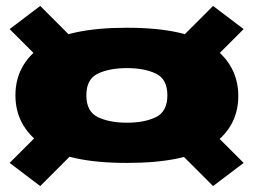

<svg xmlns="http://www.w3.org/2000/svg" viewBox="-20 -641 855 647"><path d="M408 -92Q608 -92 695.5 -153.2Q783 -214.5 783 -317.5Q783 -420 695.5 -483.8Q608 -547.5 408 -547.5Q207.5 -547.5 119.8 -485Q32 -422.5 32 -320Q32 -217 119.8 -154.5Q207.5 -92 408 -92ZM115.5 -14 276.5 -175 173.5 -253 12.5 -92ZM698 -14 801 -92 640 -253 537 -175ZM408 -227.5Q349 -227.5 310 -246.2Q271 -265 271 -320Q271 -374.5 310 -393Q349 -411.5 408 -411.5Q466.5 -411.5 505.2 -393Q544 -374.5 544 -320Q544 -265 505.2 -246.2Q466.5 -227.5 408 -227.5ZM173.5 -382 276.5 -460 115.5 -621 12.5 -543ZM640 -382 801 -543 698 -621 537 -460Z"/></svg>

Font: Anybody SemiExpanded Black
Style: Regular
Weight: 900
Width: 6
Version: Version 1.113;gftools[0.9.25]